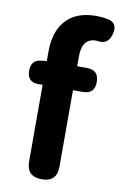

<svg xmlns="http://www.w3.org/2000/svg" viewBox="-89 -844 564 894"><g transform="rotate(10 193.0 -396.5)"><path d="M173.8 0Q101.6 0 101.6 -71.3V-216.8V-433.6H81.1Q28.3 -433.6 28.3 -488.3Q28.3 -540 78.1 -543.9L101.6 -545.9V-590.8Q101.6 -682.6 145.5 -734.4Q194.3 -793 292 -793Q322.3 -793 354.5 -786.1Q395.5 -773.4 382.8 -724.6Q369.1 -668 313.5 -679.7Q312.5 -679.7 311.5 -679.7Q245.1 -679.7 245.1 -593.8V-546.9H291Q347.7 -546.9 347.7 -490.2Q347.7 -433.6 291 -433.6H245.1V-71.3Q245.1 0 173.8 0Z"/></g></svg>

Font: Bpmf GenSen Rounded B
Style: B
Weight: 700
Foundry: But Ko
Version: Version 1.320